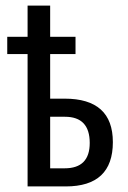

<svg xmlns="http://www.w3.org/2000/svg" viewBox="-20 -669 458 689"><path d="M160 -649H79V-537H6V-475H79V0H216Q385 0 385 -159Q385 -315 212 -315H160V-475H251V-537H160ZM213 -250Q302 -250 302 -156Q302 -65 212 -65H160V-250Z"/></svg>

Font: Noto Sans Display Condensed
Style: Regular
Weight: 400
Width: 3
Designer: Monotype Design Team
Foundry: Monotype Imaging Inc.
Version: Version 1.900